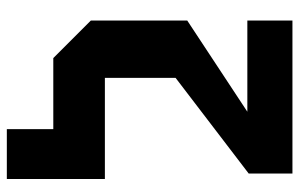

<svg xmlns="http://www.w3.org/2000/svg" viewBox="-177 -563 876 562"><g transform="rotate(90 261.0 -282.0)"><path d="M150 0 40 -110V-392L307 -568H40V-700H488V-572L208 -358V-151H504V136H358V0Z"/></g></svg>

Font: Tektur
Style: Bold
Weight: 700
Designer: Adam Jagosz
Foundry: Adam Jagosz
Version: Version 1.005;gftools[0.9.30]